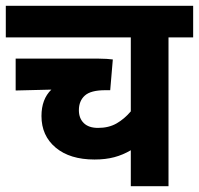

<svg xmlns="http://www.w3.org/2000/svg" viewBox="-20 -642 686 662"><path d="M646 -513H561V0H431V-124Q404 -108 374 -100Q344 -92 306 -92Q221 -92 172 -133Q123 -174 123 -242Q123 -300 157 -333L34 -330V-440H316Q332 -440 347.5 -439Q363 -438 369 -437L360 -331H343Q293 -331 272.5 -312.5Q252 -294 252 -262Q252 -234 269 -217.5Q286 -201 318 -201Q355 -201 382 -216.5Q409 -232 431 -258V-513H0V-622H646Z"/></svg>

Font: Noto Sans Devanagari UI SemiCondensed
Style: Bold
Weight: 700
Width: 4
Designer: Jelle Bosma - Monotype Design Team
Foundry: Monotype Imaging Inc.
Version: Version 2.004; ttfautohint (v1.8.4.7-5d5b)